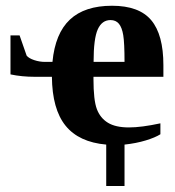

<svg xmlns="http://www.w3.org/2000/svg" viewBox="-20 -490 604 661"><path d="M100.1 -225.6Q54.7 -225.6 16.1 -233.9V-368.2H47.4L71.8 -298.3Q79.6 -289.1 97.9 -283Q116.2 -276.9 135.3 -276.9H160.6Q169.9 -375 220.7 -422.6Q271.5 -470.2 365.7 -470.2Q459 -470.2 500.7 -420.4Q542.5 -370.6 542.5 -265.6V-225.6H301.8V-217.8Q301.8 -145 313.5 -114.3Q325.2 -83.5 351.6 -67.4Q377.9 -51.3 423.8 -51.3Q466.8 -51.3 532.2 -65.4V-27.8Q514.6 -16.6 481.9 -6.6Q449.2 3.4 408.7 7.8V150.4H345.7V7.8Q251.5 -0.5 205.6 -57.4Q159.7 -114.3 158.7 -225.6ZM360.4 -420.9Q331.1 -420.9 316.7 -389.2Q302.2 -357.4 302.2 -276.9H408.7Q408.7 -342.3 404.3 -368.9Q399.9 -395.5 389.4 -408.2Q378.9 -420.9 360.4 -420.9Z"/></svg>

Font: Liberation Serif
Style: Bold
Weight: 700
Designer: Steve Matteson
Foundry: Ascender Corporation
Version: Version 2.1.5